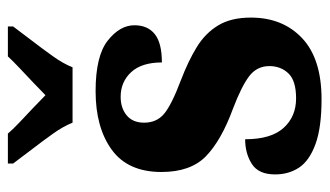

<svg xmlns="http://www.w3.org/2000/svg" viewBox="-190 -616 816 475"><g transform="rotate(-90 217.5 -378.0)"><path d="M210 10Q140 10 99 -5Q58 -20 41 -45.5Q24 -71 24 -105Q24 -146 50 -162.5Q76 -179 111 -179Q111 -115 139 -84Q167 -53 212 -53Q256 -53 274 -72Q292 -91 292 -119Q292 -150 267 -169Q242 -188 187 -209Q108 -238 69 -276Q30 -314 30 -386Q30 -469 85 -509Q140 -549 230 -549Q317 -549 355 -519Q393 -489 393 -453Q393 -420 371 -402.5Q349 -385 301 -385Q301 -435 277 -461Q253 -487 216 -487Q188 -487 170 -472Q152 -457 152 -429Q152 -398 174 -379.5Q196 -361 257 -338Q304 -320 338.5 -299Q373 -278 392.5 -246Q412 -214 412 -165Q412 -86 361 -38Q310 10 210 10ZM152 -606Q143 -629 124 -655.5Q105 -682 85 -708Q65 -734 51 -753V-766H125Q135 -754 152.5 -737.5Q170 -721 188.5 -703.5Q207 -686 220 -673Q233 -686 251.5 -703.5Q270 -721 287.5 -737.5Q305 -754 316 -766H390V-753Q376 -734 356 -708Q336 -682 317 -655.5Q298 -629 289 -606Z"/></g></svg>

Font: Noto Serif Armenian Condensed ExtraBold
Style: Regular
Weight: 800
Width: 3
Designer: Monotype Design Team
Foundry: Monotype Imaging Inc.
Version: Version 2.008; ttfautohint (v1.8.4.7-5d5b)